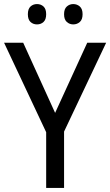

<svg xmlns="http://www.w3.org/2000/svg" viewBox="-20 -1017 542 944"><path d="M251 -462 409 -807H502L295 -370V-93H207V-367L0 -807H94ZM117 -947Q117 -973 130 -985Q143 -997 162 -997Q181 -997 194 -985Q207 -973 207 -947Q207 -921 194 -909Q181 -897 162 -897Q143 -897 130 -909Q117 -921 117 -947ZM295 -947Q295 -973 308.5 -985Q322 -997 340 -997Q359 -997 372.5 -985Q386 -973 386 -947Q386 -921 372.5 -909Q359 -897 340 -897Q322 -897 308.5 -909Q295 -921 295 -947Z"/></svg>

Font: Noto Sans Telugu UI SemiCondensed
Style: Regular
Weight: 400
Width: 4
Designer: Jelle Bosma - Monotype Design Team
Foundry: Monotype Imaging Inc.
Version: Version 2.005; ttfautohint (v1.8.4.7-5d5b)